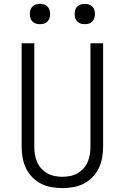

<svg xmlns="http://www.w3.org/2000/svg" viewBox="-20 -957 640 985"><path d="M300 8Q272 8 243.5 3Q215 -2 190 -15Q165 -28 145 -48.5Q125 -69 113 -94.5Q101 -120 96 -148Q91 -176 91 -205V-735H156V-205Q156 -185 159 -165Q162 -145 170 -126.5Q178 -108 191.5 -93Q205 -78 222.5 -68Q240 -58 260 -54Q280 -50 300 -50Q320 -50 340 -54Q360 -58 377.5 -68Q395 -78 408.5 -93Q422 -108 430 -126.5Q438 -145 441 -165Q444 -185 444 -205V-735H509V-205Q509 -176 504 -148Q499 -120 487 -94.5Q475 -69 455 -48.5Q435 -28 410 -15Q385 -2 356.5 3Q328 8 300 8ZM415 -833Q404 -833 394 -836Q384 -839 376.5 -846.5Q369 -854 366 -864Q363 -874 363 -885Q363 -896 366 -906Q369 -916 376.5 -923.5Q384 -931 394 -934Q404 -937 415 -937Q426 -937 436 -934Q446 -931 453.5 -923.5Q461 -916 464 -906Q467 -896 467 -885Q467 -874 464 -864Q461 -854 453.5 -846.5Q446 -839 436 -836Q426 -833 415 -833ZM185 -833Q174 -833 164 -836Q154 -839 146.5 -846.5Q139 -854 136 -864Q133 -874 133 -885Q133 -896 136 -906Q139 -916 146.5 -923.5Q154 -931 164 -934Q174 -937 185 -937Q196 -937 206 -934Q216 -931 223.5 -923.5Q231 -916 234 -906Q237 -896 237 -885Q237 -874 234 -864Q231 -854 223.5 -846.5Q216 -839 206 -836Q196 -833 185 -833Z"/></svg>

Font: Iosevka Light Extended
Style: Regular
Weight: 300
Width: 7
Monospace: yes
Designer: Belleve Invis
Foundry: Belleve Invis
Version: Version 32.5.0; ttfautohint (v1.8.4)